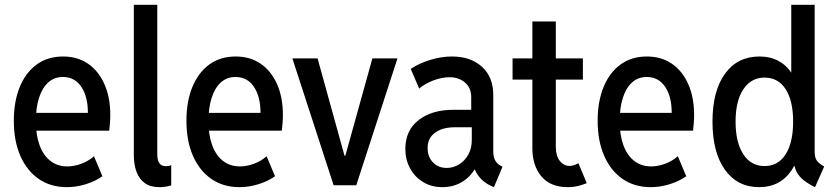

<svg xmlns="http://www.w3.org/2000/svg" viewBox="-20 -772 3488 800"><path d="M258.8 7.8Q191.4 7.8 141.8 -26.1Q92.3 -60.1 64.9 -122.3Q37.6 -184.6 37.6 -269Q37.6 -349.1 62.3 -409.4Q86.9 -469.7 132.8 -503.2Q178.7 -536.6 242.7 -536.6Q302.7 -536.6 346.7 -506.6Q390.6 -476.6 415 -421.6Q439.5 -366.7 439.5 -293Q439.5 -273.9 438 -257.3Q436.5 -240.7 435.1 -227.5H112.8V-301.8H346.2Q346.2 -370.1 318.6 -410.6Q291 -451.2 242.2 -451.2Q205.6 -451.2 180.4 -428Q155.3 -404.8 142.3 -363.5Q129.4 -322.3 129.4 -267.6Q129.4 -209.5 144.8 -167.2Q160.2 -125 189.7 -101.8Q219.2 -78.6 260.7 -78.6Q288.6 -78.6 318.6 -89.6Q348.6 -100.6 371.6 -121.1L406.7 -37.6Q377 -16.6 337.4 -4.4Q297.9 7.8 258.8 7.8Z M643.6 7.8Q606.9 7.8 583.7 -8.8Q560.5 -25.4 549.1 -55.4Q537.6 -85.4 537.6 -126V-752H635.3V-129.4Q635.3 -121.1 637.2 -109.4Q639.2 -97.7 646.7 -88.6Q654.3 -79.6 671.9 -79.6Q684.1 -79.6 693.4 -83.5V0.5Q683.1 3.9 669.4 5.9Q655.8 7.8 643.6 7.8Z M978 7.8Q910.6 7.8 861.1 -26.1Q811.5 -60.1 784.2 -122.3Q756.8 -184.6 756.8 -269Q756.8 -349.1 781.5 -409.4Q806.2 -469.7 852.1 -503.2Q897.9 -536.6 961.9 -536.6Q1022 -536.6 1065.9 -506.6Q1109.9 -476.6 1134.3 -421.6Q1158.7 -366.7 1158.7 -293Q1158.7 -273.9 1157.2 -257.3Q1155.8 -240.7 1154.3 -227.5H832V-301.8H1065.4Q1065.4 -370.1 1037.8 -410.6Q1010.3 -451.2 961.4 -451.2Q924.8 -451.2 899.7 -428Q874.5 -404.8 861.6 -363.5Q848.6 -322.3 848.6 -267.6Q848.6 -209.5 864 -167.2Q879.4 -125 908.9 -101.8Q938.5 -78.6 980 -78.6Q1007.8 -78.6 1037.8 -89.6Q1067.9 -100.6 1090.8 -121.1L1126 -37.6Q1096.2 -16.6 1056.6 -4.4Q1017.1 7.8 978 7.8Z M1370.1 0 1198.2 -528.8H1303.2L1380.9 -248L1415.5 -123H1418.9L1453.6 -248L1531.7 -528.8H1636.2L1464.4 0Z M1823.2 7.8Q1777.8 7.8 1742.9 -13.4Q1708 -34.7 1688.5 -70.8Q1668.9 -106.9 1668.9 -151.4Q1668.9 -228.5 1724.1 -271.5Q1779.3 -314.5 1868.7 -314.5H1960V-241.7H1875.5Q1823.2 -241.7 1792.5 -219Q1761.7 -196.3 1761.7 -155.3Q1761.7 -118.2 1784.2 -95.2Q1806.6 -72.3 1841.3 -72.3Q1868.7 -72.3 1892.6 -86.9Q1916.5 -101.6 1931.2 -127.7Q1945.8 -153.8 1945.8 -189V-250L1943.4 -276.9V-367.2Q1943.4 -405.8 1917.5 -428Q1891.6 -450.2 1853 -450.2Q1821.3 -450.2 1785.6 -436.8Q1750 -423.3 1726.6 -402.8L1691.4 -484.9Q1725.1 -507.8 1772 -522.2Q1818.8 -536.6 1863.3 -536.6Q1940.9 -536.6 1988 -493.9Q2035.2 -451.2 2035.2 -377V-142.6Q2035.2 -118.7 2043 -104.2Q2050.8 -89.8 2064.9 -82L2073.7 -77.1L2038.1 7.8L2024.9 2Q1994.1 -12.2 1975.1 -37.1Q1956.1 -62 1954.1 -84L1973.6 -65.9H1936L1966.3 -83Q1948.2 -42.5 1910.6 -17.3Q1873 7.8 1823.2 7.8Z M2345.7 7.8Q2272.9 7.8 2235.6 -37.4Q2198.2 -82.5 2198.2 -153.8V-682.6H2295.9V-160.6Q2295.9 -122.6 2312.5 -101.6Q2329.1 -80.6 2353.5 -80.6Q2362.8 -80.6 2372.3 -84Q2381.8 -87.4 2390.1 -91.8L2424.8 -8.8Q2410.6 -2.9 2390.4 2.4Q2370.1 7.8 2345.7 7.8ZM2115.7 -440.4V-528.8H2408.7V-440.4Z M2691.4 7.8Q2624 7.8 2574.5 -26.1Q2524.9 -60.1 2497.6 -122.3Q2470.2 -184.6 2470.2 -269Q2470.2 -349.1 2494.9 -409.4Q2519.5 -469.7 2565.4 -503.2Q2611.3 -536.6 2675.3 -536.6Q2735.4 -536.6 2779.3 -506.6Q2823.2 -476.6 2847.7 -421.6Q2872.1 -366.7 2872.1 -293Q2872.1 -273.9 2870.6 -257.3Q2869.1 -240.7 2867.7 -227.5H2545.4V-301.8H2778.8Q2778.8 -370.1 2751.2 -410.6Q2723.6 -451.2 2674.8 -451.2Q2638.2 -451.2 2613 -428Q2587.9 -404.8 2575 -363.5Q2562 -322.3 2562 -267.6Q2562 -209.5 2577.4 -167.2Q2592.8 -125 2622.3 -101.8Q2651.9 -78.6 2693.4 -78.6Q2721.2 -78.6 2751.2 -89.6Q2781.2 -100.6 2804.2 -121.1L2839.4 -37.6Q2809.6 -16.6 2770 -4.4Q2730.5 7.8 2691.4 7.8Z M3376 7.8Q3347.2 -6.3 3328.6 -21.2Q3310.1 -36.1 3300.3 -54Q3290.5 -71.8 3288.6 -94.7L3305.2 -80.1H3266.6L3287.1 -140.1V-407.2L3266.6 -464.8H3276.9V-752H3374.5V-139.2Q3374.5 -113.8 3384.5 -101.3Q3394.5 -88.9 3414.1 -78.1ZM3143.1 7.8Q3052.7 7.8 3000.7 -64.5Q2948.7 -136.7 2948.7 -265.1Q2948.7 -393.6 3001 -465.1Q3053.2 -536.6 3144.5 -536.6Q3233.4 -536.6 3280.5 -464.4Q3327.6 -392.1 3327.6 -265.6Q3327.6 -138.2 3280 -65.2Q3232.4 7.8 3143.1 7.8ZM3165.5 -80.1Q3222.2 -80.1 3253.4 -128.9Q3284.7 -177.7 3284.7 -265.6Q3284.7 -351.6 3253.7 -400.1Q3222.7 -448.7 3165.5 -448.7Q3109.9 -448.7 3077.4 -400.1Q3044.9 -351.6 3044.9 -265.1Q3044.9 -179.2 3076.9 -129.6Q3108.9 -80.1 3165.5 -80.1Z"/></svg>

Font: Reddit Sans Condensed Medium
Style: Regular
Weight: 500
Designer: Stephen Hutchings
Foundry: Reddit
Version: Version 1.014